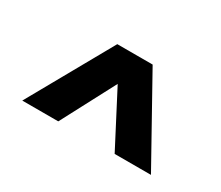

<svg xmlns="http://www.w3.org/2000/svg" viewBox="-61 -724 601 522"><g transform="rotate(30 240.0 -463.0)"><path d="M151 -332H38L185 -594H296L442 -332H328L240 -501Z"/></g></svg>

Font: Hind Vadodara SemiBold
Style: Regular
Weight: 600
Designer: Hitesh Malaviya
Foundry: Indian Type Foundry
Version: Version 1.001;PS 1.0;hotconv 1.0.86;makeotf.lib2.5.63406; tt